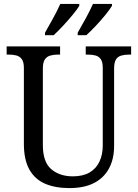

<svg xmlns="http://www.w3.org/2000/svg" viewBox="-20 -951 704 981"><path d="M335 10Q262 10 210 -12.5Q158 -35 130 -85Q102 -135 102 -216V-604Q102 -634 91.5 -648.5Q81 -663 64 -667.5Q47 -672 26 -672H14V-714H287V-672H275Q254 -672 236.5 -667Q219 -662 209 -647Q199 -632 199 -600V-210Q199 -123 242 -86.5Q285 -50 352 -50Q404 -50 438 -70Q472 -90 488.5 -126Q505 -162 505 -207V-604Q505 -634 495 -648.5Q485 -663 468 -667.5Q451 -672 430 -672H418V-714H650V-672H638Q617 -672 599.5 -667Q582 -662 572.5 -647Q563 -632 563 -600V-205Q563 -139 537 -90.5Q511 -42 460.5 -16Q410 10 335 10ZM377 -784Q397 -819 418.5 -858Q440 -897 455 -931H552V-921Q542 -904 519 -875.5Q496 -847 469 -818.5Q442 -790 421 -771H377ZM210 -784Q230 -819 251.5 -858Q273 -897 288 -931H385V-921Q375 -904 351.5 -875.5Q328 -847 301.5 -818.5Q275 -790 254 -771H210Z"/></svg>

Font: Noto Serif Khmer SemiCondensed
Style: Regular
Weight: 400
Width: 4
Designer: Danh Hong and the Monotype Design Team
Foundry: Monotype Imaging Inc.
Version: Version 2.004